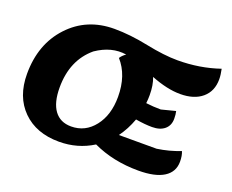

<svg xmlns="http://www.w3.org/2000/svg" viewBox="-119 -927 1395 1153"><g transform="rotate(20 578.5 -350.5)"><path d="M349 25Q203 25 116.5 -61Q30 -147 30 -293Q30 -483 143 -604.5Q256 -726 432 -726Q532 -726 648.5 -702Q765 -678 851 -678Q992 -678 1118 -721Q1126 -684 1126 -656Q1126 -580 1075 -536.5Q1024 -493 935 -493Q852 -493 748 -534Q766 -488 766 -424Q766 -398 763 -372Q811 -366 858 -366L948 -389Q953 -369 953 -341Q953 -298 924 -273.5Q895 -249 844 -249Q798 -249 739 -259Q714 -190 674 -136H915Q992 -147 1063 -175Q1074 -149 1074 -111Q1074 -45 1018.5 -10Q963 25 856 25Q695 25 565 -36Q468 25 349 25ZM242 -283Q242 -187 279 -136.5Q316 -86 386 -86Q476 -86 533.5 -159.5Q591 -233 591 -349Q591 -487 516 -571Q528 -590 550 -605Q453 -620 358 -555Q242 -458 242 -283Z"/></g></svg>

Font: Lemonada
Style: Bold
Weight: 700
Designer: Mohamed Gaber (Arabic), Eduardo Tunni (Latin)
Foundry: Kief Type Foundry
Version: Version 4.004